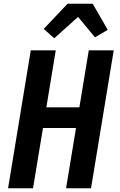

<svg xmlns="http://www.w3.org/2000/svg" viewBox="-20 -1003 640 1023"><path d="M23 0 144 -735H277L227 -431H403L453 -735H586L465 0H332L385 -321H209L156 0ZM269 -799 213 -849 340 -983H474L554 -844L486 -804L396 -913Z"/></svg>

Font: Iosevka Extrabold Extended
Style: Italic
Weight: 800
Width: 7
Italic angle: -9°
Monospace: yes
Designer: Belleve Invis
Foundry: Belleve Invis
Version: Version 32.5.0; ttfautohint (v1.8.4)